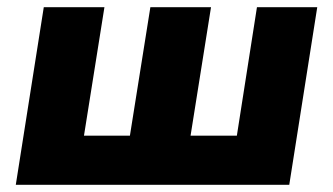

<svg xmlns="http://www.w3.org/2000/svg" viewBox="-20 -515 929 535"><path d="M24 0 102 -495H271L214 -137H342L399 -495H568L511 -137H640L696 -495H864L786 0Z"/></svg>

Font: Nunito Sans 11pt Black
Style: Italic
Weight: 900
Italic angle: -9°
Version: Version 3.101;gftools[0.9.27]